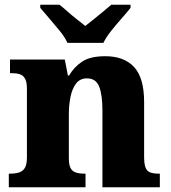

<svg xmlns="http://www.w3.org/2000/svg" viewBox="-20 -786 716 806"><path d="M17 0V-57H21Q44 -57 60 -62Q76 -67 84.5 -81.5Q93 -96 93 -125V-415Q93 -442 85 -456Q77 -470 62.5 -474.5Q48 -479 26 -479H22V-536H252L265 -469H270Q291 -505 325 -527.5Q359 -550 422 -550Q501 -550 543 -504.5Q585 -459 585 -358V-128Q585 -98 591 -82.5Q597 -67 611 -62Q625 -57 647 -57H651V0H410V-322Q410 -387 396.5 -422Q383 -457 345 -457Q316 -457 299.5 -435.5Q283 -414 276 -379.5Q269 -345 269 -305V-122Q269 -95 276 -81Q283 -67 298 -62Q313 -57 335 -57H339V0ZM263 -606Q253 -629 231.5 -655.5Q210 -682 187.5 -708Q165 -734 149 -753V-766H230Q243 -756 262 -739Q281 -722 302 -705.5Q323 -689 338 -677Q353 -689 374 -705.5Q395 -722 415 -739Q435 -756 447 -766H528V-753Q513 -734 490 -708Q467 -682 446 -655.5Q425 -629 414 -606Z"/></svg>

Font: Noto Serif Hebrew ExtraBold
Style: Regular
Weight: 800
Version: Version 2.003